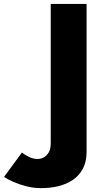

<svg xmlns="http://www.w3.org/2000/svg" viewBox="-184 -720 534 979"><path d="M-72.3 57.7 -163.5 182.2Q-144.3 195 -114.8 207.8Q-85.2 220.7 -49.1 230Q-13 239.3 25.8 239.3Q72.7 239.3 114.3 229.1Q156 218.8 188 196.9Q220 175 238.8 139.8Q257.5 104.7 257.5 54V-700H74.7V9.7Q74.7 40.5 64.2 57.6Q53.7 74.7 38.7 82.7Q23.8 90.7 8.8 90.7Q-13.5 90.7 -35.2 80.6Q-56.8 70.5 -72.3 57.7Z"/></svg>

Font: Jost* Book
Style: Regular
Weight: 400
Version: Version 3.000